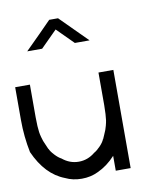

<svg xmlns="http://www.w3.org/2000/svg" viewBox="-89 -878 844 963"><g transform="rotate(-10 333.5 -396.5)"><path d="M500 -500V0H424.2V-75.8Q383.3 -30.8 333.3 -8.3Q295.8 10 250 10Q204.2 10 166.7 -8.3Q70.8 -45 16.7 -166.7Q0 -248.3 0 -333.3V-500H75V-333.3Q75 -309.2 76.2 -289.2Q77.5 -269.2 79.2 -257.5Q80.8 -245.8 85 -230.8Q89.2 -215.8 91.2 -210.4Q93.3 -205 100.4 -188.8Q107.5 -172.5 110 -166.7H110.8Q116.7 -152.5 133.8 -134.2Q150.8 -115.8 166.7 -107.5Q204.2 -76.7 250 -76.7Q295.8 -76.7 333.3 -107.5Q348.3 -115.8 365.4 -133.8Q382.5 -151.7 388.3 -166.7H389.2Q391.7 -172.5 398.8 -188.8Q405.8 -205 407.9 -210.4Q410 -215.8 414.2 -230.8Q418.3 -245.8 420 -257.5Q421.7 -269.2 422.9 -289.2Q424.2 -309.2 424.2 -333.3V-500ZM271.7 -803.3 408.3 -666.7H333.3L250 -750L166.7 -666.7H90.8Q174.2 -749.2 226.7 -803.3Z"/></g></svg>

Font: 0xA000-Mono
Style: Mono
Weight: 400
Version: Version 0.1